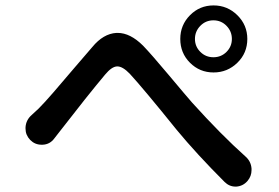

<svg xmlns="http://www.w3.org/2000/svg" viewBox="-20 -735 1040 716"><path d="M727.1 -638.7Q707 -618.2 707 -589.8Q707 -561.5 727.1 -541.5Q747.1 -521.5 775.9 -521.5Q804.7 -521.5 824.7 -541.5Q844.7 -561.5 844.7 -589.8Q844.7 -618.2 824.7 -638.7Q804.7 -659.2 775.9 -659.2Q747.1 -659.2 727.1 -638.7ZM652.3 -589.8Q652.3 -641.6 688.5 -678.2Q724.6 -714.8 776.4 -714.8Q828.1 -714.8 865.2 -678.2Q902.3 -641.6 902.3 -589.8Q902.3 -537.1 865.2 -501Q828.1 -464.8 776.4 -464.8Q724.6 -464.8 688.5 -501Q652.3 -537.1 652.3 -589.8ZM182.6 -218.8Q166 -196.3 138.7 -195.3Q136.7 -195.3 134.8 -195.3Q110.4 -195.3 92.8 -212.9Q75.2 -231.4 75.2 -254.9Q75.2 -257.8 75.2 -260.7Q77.1 -288.1 98.6 -306.6Q107.4 -314.5 124 -330.1Q145.5 -351.6 179.7 -391.1Q213.9 -430.7 257.8 -482.4Q301.8 -534.2 324.2 -559.6Q365.2 -609.4 414.1 -612.3Q417 -612.3 418.9 -612.3Q465.8 -612.3 513.7 -564.5Q543.9 -533.2 609.4 -455.1Q674.8 -377 696.3 -352.5Q804.7 -232.4 896.5 -150.4Q916 -132.8 918 -106.4Q918 -103.5 918 -100.6Q918 -78.1 903.3 -60.5Q886.7 -41 861.3 -39.1Q859.4 -39.1 858.4 -39.1Q835 -39.1 817.4 -56.6Q712.9 -161.1 638.7 -251Q512.7 -407.2 463.9 -460Q437.5 -487.3 418 -487.3Q417 -487.3 416 -487.3Q396.5 -486.3 372.1 -457Q306.6 -378.9 203.1 -245.1Q194.3 -233.4 182.6 -218.8Z"/></svg>

Font: Gen Jyuu GothicX Medium
Style: Regular
Weight: 500
Designer: Ryoko NISHIZUKA (kana &amp; ideographs); Paul D. Hunt (Latin, Greek &amp; Cyrillic); Wenlong ZHANG (bopomofo); Sandoll C
Version: Version 1.058.20140828